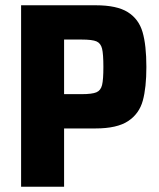

<svg xmlns="http://www.w3.org/2000/svg" viewBox="-20 -708 602 728"><path d="M60 -688H343Q423 -688 464.5 -662Q506 -636 520.5 -586.5Q535 -537 535 -454Q535 -376 521.5 -326.5Q508 -277 466 -249Q424 -221 342 -221H223V0H60ZM372 -454Q372 -503 367 -523.5Q362 -544 346 -551Q330 -558 290 -558H223V-351H289Q329 -351 345.5 -358Q362 -365 367 -385.5Q372 -406 372 -454Z"/></svg>

Font: Saira Semi Condensed
Style: Bold
Weight: 700
Width: 4
Designer: Hector Gatti with collaboration of the Omnibus-Type team
Foundry: Omnibus-Type
Version: Version 1.001; ttfautohint (v1.8)